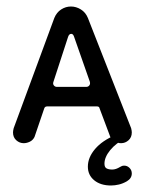

<svg xmlns="http://www.w3.org/2000/svg" viewBox="-20 -430 445 590"><path d="M53 10Q40 10 30 1Q20 -8 20 -23Q20 -28 22 -36L147 -375Q154 -392 168 -401Q182 -410 198 -410Q214 -410 228.5 -401Q243 -392 250 -375L383 -36Q385 -28 385 -23Q385 -8 375 1Q365 10 352 10Q343 10 333.5 5.5Q324 1 319 -9L286 -97Q285 -103 278 -103H125Q118 -103 116 -97L86 -9Q81 1 71.5 5.5Q62 10 53 10ZM155 -163H245Q251 -163 254.5 -167.5Q258 -172 256 -179L208 -316Q205 -326 199 -326Q192 -326 189 -316L144 -178Q142 -172 145.5 -167.5Q149 -163 155 -163ZM321 140Q289 140 269.5 124Q250 108 250 82Q250 54 272 28Q294 2 335 -15L367 -6Q336 10 318.5 31.5Q301 53 301 73Q301 84 307.5 87.5Q314 91 325 91Q336 91 349 83Q352 81 355 80Q358 79 362 79Q371 79 378 86Q385 93 385 103Q385 118 370 127Q358 134 345.5 137Q333 140 321 140Z"/></svg>

Font: Dongle
Style: Regular
Weight: 400
Designer: Yanghee Ryu
Foundry: Yanghee Ryu
Version: Version 2.000